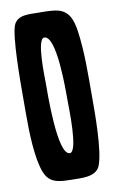

<svg xmlns="http://www.w3.org/2000/svg" viewBox="-83 -764 487 813"><g transform="rotate(-10 160.0 -358.0)"><path d="M170 -110C116 -110 121 -382 121 -422C121 -449 115 -611 148 -611C202 -611 199 -371 199 -331C199 -300 206 -110 170 -110ZM156 2C197 2 261 10 280 -35C305 -96 304 -264 304 -335C304 -426 306 -523 293 -613C285 -666 270 -709 210 -716C187 -719 163 -719 140 -719C103 -719 54 -726 36 -686C16 -640 16 -443 16 -383C16 -293 13 -195 28 -107C45 -16 68 2 156 2Z"/></g></svg>

Font: DisSenso
Style: Regular
Weight: 400
Version: Version 1.150